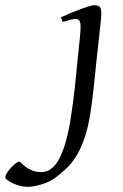

<svg xmlns="http://www.w3.org/2000/svg" viewBox="-208 -477 473 741"><path d="M183.1 -424.8Q183.1 -419.4 181.9 -406Q180.7 -392.6 178.7 -374.5Q176.8 -356.4 174.6 -335.7Q172.4 -314.9 170.2 -295.2Q168 -275.4 166 -258.5Q164.1 -241.7 163.1 -231Q161.1 -213.9 159.2 -192.1Q157.2 -170.4 154.3 -145Q151.4 -119.6 147.9 -91.1Q144.5 -62.5 139.6 -32.2Q129.9 24.9 115.5 63.7Q101.1 102.5 84 129.2Q66.9 155.8 47.6 173.6Q28.3 191.4 8.3 207Q-4.9 217.3 -20.5 224.4Q-36.1 231.4 -51.3 235.8Q-66.4 240.2 -79.6 242.2Q-92.8 244.1 -101.6 244.1Q-115.2 244.1 -130.4 240.2Q-145.5 236.3 -158.2 230.5Q-170.9 224.6 -179.2 218.3Q-187.5 211.9 -187.5 207Q-187.5 200.7 -181.2 190.4Q-174.8 180.2 -166 170.7Q-157.2 161.1 -148.2 154.1Q-139.2 147 -134.3 147Q-130.4 147 -124.5 153.3Q-118.7 159.7 -108.9 167Q-99.1 174.3 -84.5 180.7Q-69.8 187 -48.3 187Q-6.8 187 20 136.7Q46.9 86.4 62.5 -5.4Q68.4 -41.5 72.8 -74.2Q77.1 -106.9 80.3 -134.8Q83.5 -162.6 85.4 -184.3Q87.4 -206.1 88.9 -220.2Q89.4 -228 90.8 -241Q92.3 -253.9 93.8 -268.8Q95.2 -283.7 96.9 -299.6Q98.6 -315.4 100.1 -329.6Q101.6 -343.8 102.3 -354.7Q103 -365.7 103 -371.1Q103 -382.3 101.6 -388.9Q100.1 -395.5 97.4 -398.7Q94.7 -401.9 91.1 -402.8Q87.4 -403.8 83 -403.8Q78.6 -403.8 70.6 -402.1Q62.5 -400.4 54.2 -397.9Q44.9 -395.5 34.2 -392.1L26.9 -410.2Q47.4 -419.4 67.9 -428Q88.4 -436.5 106 -442.9Q123.5 -449.2 136.7 -453.1Q149.9 -457 155.8 -457Q169.4 -457 176.3 -451.2Q183.1 -445.3 183.1 -424.8Z"/></svg>

Font: Gentium Plus Phon
Style: Italic
Weight: 400
Italic angle: -8°
Designer: J. Victor Gaultney, Annie Olsen, Iska Routamaa, Becca Hirsbrunner
Foundry: SIL International
Version: Version 5.000